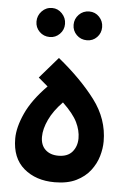

<svg xmlns="http://www.w3.org/2000/svg" viewBox="-52 -762 533 804"><g transform="rotate(5 214.0 -360.0)"><path d="M208 3Q129 3 78.5 -40Q28 -83 28 -165Q28 -212 55 -271.5Q82 -331 144 -394L104 -428L181 -517Q278 -438 338 -358.5Q398 -279 398 -185Q398 -155 388.5 -122.5Q379 -90 357 -61.5Q335 -33 298.5 -15Q262 3 208 3ZM214 -109Q253 -109 272.5 -132Q292 -155 292 -189Q292 -222 275.5 -256Q259 -290 214 -333Q176 -294 157.5 -254.5Q139 -215 139 -182Q139 -147 159.5 -128Q180 -109 214 -109ZM135 -601Q109 -601 91.5 -618.5Q74 -636 74 -661Q74 -686 91.5 -704.5Q109 -723 135 -723Q159 -723 176.5 -704.5Q194 -686 194 -661Q194 -636 176.5 -618.5Q159 -601 135 -601ZM291 -601Q265 -601 247.5 -618.5Q230 -636 230 -661Q230 -686 247.5 -704Q265 -722 291 -722Q316 -722 333 -704Q350 -686 350 -661Q350 -636 333 -618.5Q316 -601 291 -601Z"/></g></svg>

Font: Noto Sans Arabic UI SmCn SmBd
Style: Regular
Weight: 600
Width: 4
Designer: Monotype Design Team, Nadine Chahine and Nizar Qandah
Foundry: Monotype Imaging Inc.
Version: Version 2.010; ttfautohint (v1.8.4.7-5d5b)